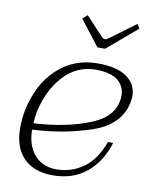

<svg xmlns="http://www.w3.org/2000/svg" viewBox="-79 -729 624 797"><g transform="rotate(10 233.5 -330.0)"><path d="M289 -545 206 -652 226 -670 300 -591Q307 -584 314 -584Q319 -584 329 -591L436 -670L447 -652L321 -545ZM81 -162Q82 -94 116.5 -55.5Q151 -17 208 -17Q272 -17 322.5 -53.5Q373 -90 400 -166H422Q398 -86 341 -38Q284 10 198 10Q118 10 74.5 -34.5Q31 -79 31 -161Q31 -197 38 -235Q62 -350 132.5 -415Q203 -480 301 -480Q385 -480 426 -450Q467 -420 467 -371Q467 -358 464 -344Q444 -246 328 -207Q212 -168 81 -162ZM422 -366Q422 -403 393.5 -427.5Q365 -452 300 -453Q218 -453 162.5 -391.5Q107 -330 87 -235Q84 -219 82 -189Q219 -196 320.5 -237.5Q422 -279 422 -366Z"/></g></svg>

Font: Taviraj ExtraLight
Style: Italic
Weight: 275
Italic angle: -12°
Designer: Katatrad Team
Foundry: CadsonDemak
Version: Version 1.001